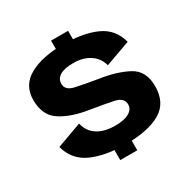

<svg xmlns="http://www.w3.org/2000/svg" viewBox="-162 -828 953 981"><g transform="rotate(-30 315.0 -337.0)"><path d="M269.5 -603.5H370V-690.5H269.5ZM270.5 15H371V-69.5H270.5ZM335 -41Q469 -41 541.5 -83.2Q614 -125.5 614 -224Q614 -314.5 547.2 -350Q480.5 -385.5 381 -400Q303.5 -412.5 254 -423.8Q204.5 -435 204.5 -472.5Q204.5 -502 230.5 -518.2Q256.5 -534.5 310.5 -534.5Q368.5 -534.5 407.5 -508.2Q446.5 -482 458 -436.5L605.5 -489.5Q584 -573.5 508 -608.2Q432 -643 312.5 -643Q190 -643 114.5 -601.5Q39 -560 39 -472Q39 -382 100.5 -341.8Q162 -301.5 263 -286Q344 -273 396 -262Q448 -251 448 -211.5Q448 -183 419 -166.5Q390 -150 337.5 -150Q274 -150 233.5 -175.8Q193 -201.5 181.5 -252L34.5 -198.5Q58 -111.5 138 -76.2Q218 -41 335 -41Z"/></g></svg>

Font: Anybody UltraCondensed Thin
Style: Bold
Weight: 700
Version: Version 1.111